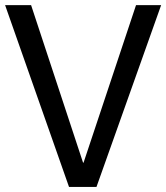

<svg xmlns="http://www.w3.org/2000/svg" viewBox="-20 -734 653 754"><path d="M251 0 0 -713.9H102.1L306.2 -95.2H308.1L514.2 -713.9H612.8L358.9 0Z"/></svg>

Font: XB Khoramshahr
Style: Regular
Weight: 400
Designer: Behnam
Foundry: Irmug
Version: Version 8.005 2009